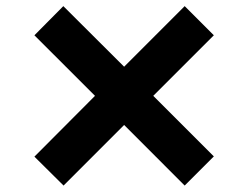

<svg xmlns="http://www.w3.org/2000/svg" viewBox="-20 -655 790 611"><path d="M182.3 -64.5 89.5 -156.5 282.3 -350 89.5 -542.7 181.5 -635.5 375 -442.7 567.7 -635.5 660.5 -542.7 467.7 -350 660.5 -157.3 567.7 -64.5 375 -257.3Z"/></svg>

Font: Martian Mono SemiExpanded
Style: Regular
Weight: 400
Width: 6
Monospace: yes
Designer: Roman Shamin
Foundry: Evil Martians
Version: Version 1.000